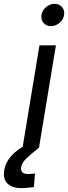

<svg xmlns="http://www.w3.org/2000/svg" viewBox="-93 -754 348 980"><path d="M22 0 108.4 -522.5H192.4L106 0ZM15.1 206.1Q-30.8 206.1 -54.9 182.6Q-79.1 159.2 -71.3 113.8Q-64.5 74.2 -35.2 41.5Q-5.9 8.8 54.2 -23.4L106 0Q61 35.2 39.8 56.4Q18.6 77.6 15.1 99.1Q12.2 115.7 20.8 125Q29.3 134.3 51.3 134.3Q59.6 134.3 68.8 133.3Q78.1 132.3 85.4 131.3L80.1 200.7Q65.4 202.6 49.1 204.3Q32.7 206.1 15.1 206.1ZM167 -620.6Q143.1 -620.6 129.2 -637.2Q115.2 -653.8 118.7 -677.2Q122.6 -701.2 142.3 -717.8Q162.1 -734.4 185.5 -734.4Q209.5 -734.4 223.6 -717.8Q237.8 -701.2 233.9 -677.2Q230.5 -653.8 210.7 -637.2Q190.9 -620.6 167 -620.6Z"/></svg>

Font: Inter 28pt
Style: Italic
Weight: 400
Italic angle: -9.3988°
Designer: Rasmus Andersson
Foundry: rsms
Version: Version 4.001;git-66647c0bb